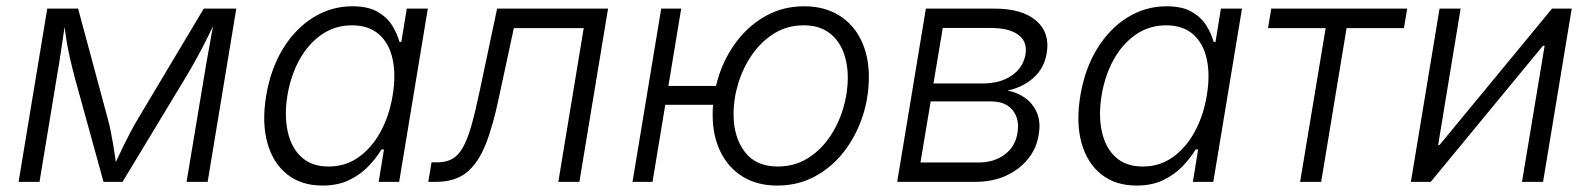

<svg xmlns="http://www.w3.org/2000/svg" viewBox="-20 -573 5011 605"><path d="M38.6 0 128.9 -545.9H226.1L318.8 -201.7Q325.2 -178.7 329.3 -157.5Q333.5 -136.2 336.7 -116.7Q339.8 -97.2 342.8 -78.6Q345.7 -60.1 347.7 -42.5H335.9Q344.2 -61 353 -79.6Q361.8 -98.1 371.3 -117.7Q380.9 -137.2 391.8 -158Q402.8 -178.7 416.5 -201.7L622.1 -545.9H724.6L634.3 0H567.9L622.1 -325.2Q625.5 -347.7 629.9 -372.1Q634.3 -396.5 638.7 -421.1Q643.1 -445.8 647.5 -470.2Q651.9 -494.6 656.2 -517.1H663.6Q647.5 -481.9 632.3 -451.7Q617.2 -421.4 600.8 -391.4Q584.5 -361.3 563 -325.7L366.2 0H306.2L216.3 -325.7Q207 -360.8 200.2 -390.6Q193.4 -420.4 188.7 -450.9Q184.1 -481.4 179.2 -517.1H187.5Q184.1 -493.2 180.7 -469Q177.2 -444.8 173.6 -421.1Q169.9 -397.5 166.3 -373.5Q162.6 -349.6 158.2 -325.2L104.5 0Z M996.1 11.7Q929.2 11.7 884.5 -23.9Q839.8 -59.6 822.3 -123.5Q804.7 -187.5 818.8 -272Q833 -356.4 871.8 -419.7Q910.6 -482.9 967.3 -518.1Q1023.9 -553.2 1090.3 -553.2Q1140.1 -553.2 1170.2 -535.6Q1200.2 -518.1 1216.1 -492.2Q1231.9 -466.3 1238.8 -440.9H1244.6L1261.7 -545.9H1328.1L1237.8 0H1173.3L1189.9 -102.1H1182.1Q1166.5 -76.2 1141.6 -49.8Q1116.7 -23.4 1080.8 -5.9Q1044.9 11.7 996.1 11.7ZM1015.6 -48.3Q1068.4 -48.3 1109.6 -77.4Q1150.9 -106.4 1178.7 -157Q1206.5 -207.5 1217.3 -272.5Q1228 -337.4 1217 -387.2Q1206.1 -437 1173.8 -465.1Q1141.6 -493.2 1089.4 -493.2Q1035.2 -493.2 992.9 -463.6Q950.7 -434.1 923.3 -384.3Q896 -334.5 885.7 -272.5Q875.5 -210 886.5 -158.9Q897.5 -107.9 929.7 -78.1Q961.9 -48.3 1015.6 -48.3Z M1329.6 0 1339.8 -61.5H1356.9Q1385.3 -61.5 1404.5 -72Q1423.8 -82.5 1438.2 -107.7Q1452.6 -132.8 1465.3 -177Q1478 -221.2 1492.2 -289.6L1546.4 -545.9H1896L1805.7 0H1739.3L1819.3 -484.4H1599.1L1552.7 -268.6Q1533.7 -176.8 1510 -117.4Q1486.3 -58.1 1449.7 -29.1Q1413.1 0 1353.5 0Z M1973.1 0 2063.5 -545.9H2126.5L2036.1 0ZM2060.5 -242.7 2070.8 -302.2H2270L2260.3 -242.7ZM2429.2 11.7Q2366.2 11.7 2320.8 -16.1Q2275.4 -43.9 2250.5 -94.2Q2225.6 -144.5 2225.6 -211.4Q2225.6 -275.4 2245.8 -336.4Q2266.1 -397.5 2304.2 -446.3Q2342.3 -495.1 2395.5 -524.2Q2448.7 -553.2 2514.2 -553.2Q2576.7 -553.2 2622.6 -525.4Q2668.5 -497.6 2693.1 -447.3Q2717.8 -397 2717.8 -330.1Q2717.8 -265.1 2697.3 -204.1Q2676.8 -143.1 2638.7 -94.2Q2600.6 -45.4 2547.4 -16.8Q2494.1 11.7 2429.2 11.7ZM2430.7 -48.3Q2482.4 -48.3 2523.4 -73.2Q2564.5 -98.1 2593 -139.4Q2621.6 -180.7 2636.5 -230Q2651.4 -279.3 2651.4 -328.1Q2651.4 -375.5 2636 -412.8Q2620.6 -450.2 2589.8 -471.7Q2559.1 -493.2 2512.2 -493.2Q2461.4 -493.2 2420.9 -468.5Q2380.4 -443.8 2351.3 -402.8Q2322.3 -361.8 2306.9 -312.3Q2291.5 -262.7 2291.5 -212.4Q2291.5 -141.6 2326.4 -95Q2361.3 -48.3 2430.7 -48.3Z M2807.1 0 2897.5 -545.9H3112.8Q3201.2 -545.9 3245.1 -507.8Q3289.1 -469.7 3278.3 -405.8Q3270.5 -358.4 3237.3 -328.4Q3204.1 -298.3 3154.8 -287.6Q3186.5 -281.7 3211.2 -263.7Q3235.8 -245.6 3247.8 -216.6Q3259.8 -187.5 3252.9 -147.9Q3246.1 -105 3218.8 -71.5Q3191.4 -38.1 3149.2 -19Q3106.9 0 3054.2 0ZM2880.4 -61H3064Q3111.3 -61 3145 -85.4Q3178.7 -109.9 3186 -153.3Q3193.4 -197.8 3171.1 -225.6Q3148.9 -253.4 3103 -253.4H2912.6ZM2921.4 -310.1H3077.6Q3131.3 -310.1 3167.7 -334.7Q3204.1 -359.4 3211.4 -401.9Q3217.8 -441.9 3188.7 -463.4Q3159.7 -484.9 3102.5 -484.9H2950.7Z M3561.5 11.7Q3494.6 11.7 3450 -23.9Q3405.3 -59.6 3387.7 -123.5Q3370.1 -187.5 3384.3 -272Q3398.4 -356.4 3437.3 -419.7Q3476.1 -482.9 3532.7 -518.1Q3589.4 -553.2 3655.8 -553.2Q3705.6 -553.2 3735.6 -535.6Q3765.6 -518.1 3781.5 -492.2Q3797.4 -466.3 3804.2 -440.9H3810.1L3827.1 -545.9H3893.6L3803.2 0H3738.8L3755.4 -102.1H3747.6Q3731.9 -76.2 3707 -49.8Q3682.1 -23.4 3646.2 -5.9Q3610.4 11.7 3561.5 11.7ZM3581.1 -48.3Q3633.8 -48.3 3675 -77.4Q3716.3 -106.4 3744.1 -157Q3772 -207.5 3782.7 -272.5Q3793.5 -337.4 3782.5 -387.2Q3771.5 -437 3739.3 -465.1Q3707 -493.2 3654.8 -493.2Q3600.6 -493.2 3558.3 -463.6Q3516.1 -434.1 3488.8 -384.3Q3461.4 -334.5 3451.2 -272.5Q3440.9 -210 3451.9 -158.9Q3462.9 -107.9 3495.1 -78.1Q3527.3 -48.3 3581.1 -48.3Z M4076.7 0 4157.2 -484.4H3975.6L3985.8 -545.9H4414.1L4403.8 -484.4H4223.1L4143.1 0Z M4842.3 0H4775.9L4847.2 -428.7H4841.8L4488.3 0H4425.8L4516.1 -545.9H4582.5L4511.7 -116.2H4516.1L4870.6 -545.9H4932.6Z"/></svg>

Font: Inter Light
Style: Italic
Weight: 300
Italic angle: -9.3988°
Designer: Rasmus Andersson
Foundry: rsms
Version: Version 4.001;git-66647c0bb